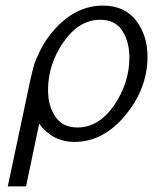

<svg xmlns="http://www.w3.org/2000/svg" viewBox="-20 -500 548 687"><path d="M7.8 167 87.9 -210.9Q95.7 -246.1 101.8 -267.1Q107.9 -288.1 126.5 -324.5Q145 -360.8 172.9 -392.1Q250 -480 348.1 -480Q425.3 -480 466.6 -427Q507.8 -374 507.8 -296.9Q507.8 -184.1 429 -88.1Q350.1 7.8 246.1 7.8Q168.9 7.8 120.1 -57.1L73.2 167ZM151.9 -178.2Q151.9 -121.1 178 -82.5Q204.1 -43.9 256.8 -43.9Q334 -43.9 388.4 -123.5Q442.9 -203.1 442.9 -293.9Q442.9 -351.1 417.5 -390.1Q392.1 -429.2 338.9 -429.2Q262.7 -429.2 207.3 -349.6Q151.9 -270 151.9 -178.2Z"/></svg>

Font: CMU Bright
Style: Oblique
Weight: 500
Italic angle: -12°
Version: Version 0.7.0